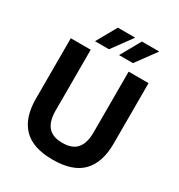

<svg xmlns="http://www.w3.org/2000/svg" viewBox="-195 -955 1022 1098"><g transform="rotate(30 316.0 -406.0)"><path d="M316 14.5Q184 14.5 121.5 -50.2Q59 -115 59 -239.5V-639H190.5V-236.5Q190.5 -168 220.2 -132.2Q250 -96.5 316 -96.5Q381.5 -96.5 411.2 -132.2Q441 -168 441 -236.5V-639H572.5V-239.5Q572.5 -115 510 -50.2Q447.5 14.5 316 14.5ZM420.5 -826H534V-824.5L438 -693.5H347V-695ZM262 -826H375V-824L279.5 -693.5H188V-695Z"/></g></svg>

Font: Anek Latin SemiBold
Style: Regular
Weight: 600
Designer: Yesha Goshar
Foundry: Ek Type
Version: Version 1.003